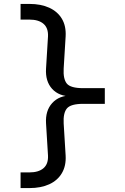

<svg xmlns="http://www.w3.org/2000/svg" viewBox="-20 -850 640 980"><path d="M85 110V30H130Q177 30 202 8.5Q227 -13 225 -56L215 -220Q211 -285 246.5 -324Q282 -363 345 -363V-358Q281 -358 246 -396.5Q211 -435 215 -500L225 -664Q227 -707 202 -728.5Q177 -750 130 -750H85V-830H130Q189 -830 231.5 -810.5Q274 -791 296 -754Q318 -717 315 -664L305 -500Q302 -447 321 -423.5Q340 -400 405 -400H515V-320H405Q341 -320 321.5 -296.5Q302 -273 305 -220L315 -56Q318 -4 296 33.5Q274 71 231.5 90.5Q189 110 130 110Z"/></svg>

Font: JetBrains Mono Zero
Style: Regular-Zero
Weight: 400
Designer: Philipp Nurullin, Konstantin Bulenkov
Foundry: JetBrains
Version: Version 2.211